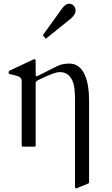

<svg xmlns="http://www.w3.org/2000/svg" viewBox="-20 -799 608 1046"><path d="M158.7 -473.6Q160.6 -474.6 162.8 -475.6Q165 -476.6 166 -476.6Q174.3 -476.6 174.3 -464.8V-388.7Q175.8 -383.8 178.2 -383.8Q180.7 -383.8 181.9 -384.3Q183.1 -384.8 186 -385.7L293 -439.5Q307.1 -446.8 325 -449.7Q342.8 -452.6 357.9 -452.6Q381.8 -452.6 399.2 -442.4Q416.5 -432.1 428.5 -415.3Q440.4 -398.4 447.8 -376.7Q455.1 -355 459 -332.3Q462.9 -309.6 464.1 -287.4Q465.3 -265.1 465.3 -247.1V194.3Q465.3 197.3 463.4 198.7Q461.4 200.2 457.5 202.1L396.5 227.1Q388.7 227.1 388.7 219.2V-256.8Q388.7 -280.8 386.5 -307.1Q384.3 -333.5 376 -355.5Q367.7 -377.4 350.8 -391.8Q334 -406.2 304.7 -406.2Q299.8 -406.2 292.5 -405Q285.2 -403.8 272.2 -399.4Q259.3 -395 238.8 -386.2Q218.3 -377.4 187 -362.3Q183.1 -359.9 179 -356.7Q174.8 -353.5 174.3 -348.6V-7.8Q174.3 0 166.5 0H106Q98.1 0 98.1 -7.8V-356.4Q98.1 -368.2 91.8 -374.8Q85.4 -381.3 75.7 -384.8Q65.9 -388.2 54.7 -390.4Q43.5 -392.6 33.2 -395.5Q30.3 -396.5 28.6 -398.2Q26.9 -399.9 26.9 -405.3Q26.9 -407.7 28.3 -410.2Q29.8 -412.6 34.2 -415ZM215.8 -605Q213.9 -606.9 213.9 -607.9Q213.9 -608.9 215.8 -610.8L319.8 -754.9Q329.1 -767.6 338.4 -773.2Q347.7 -778.8 356.4 -778.8Q371.6 -778.8 381.6 -767.8Q391.6 -756.8 391.6 -742.7Q391.6 -727.5 383.1 -716.3Q374.5 -705.1 364.7 -696.8L233.4 -590.8Q231 -589.4 230 -589.4Q228 -589.4 227.8 -589.6Q227.5 -589.8 226.6 -590.8Z"/></svg>

Font: Cardo
Style: Bold
Weight: 700
Designer: David J. Perry
Foundry: David J. Perry
Version: Version 1.0011